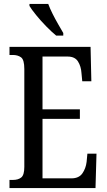

<svg xmlns="http://www.w3.org/2000/svg" viewBox="-20 -951 539 971"><path d="M28 0V-41H45Q72 -41 87.5 -53.5Q103 -66 103 -107V-602Q103 -649 86.5 -661Q70 -673 45 -673H28V-714H438L442 -540H396L392 -582Q390 -615 374.5 -640Q359 -665 322 -665H195V-398H384V-350H195V-49H341Q379 -49 396.5 -74Q414 -99 418 -132L422 -174H468L463 0ZM264 -771Q242 -789 214 -817.5Q186 -846 162.5 -875Q139 -904 129 -921V-931H224Q232 -909 245.5 -882Q259 -855 274 -829Q289 -803 300 -784V-771Z"/></svg>

Font: Noto Serif Tamil ExtraCondensed
Style: Regular
Weight: 400
Width: 2
Designer: Indian Type Foundry, Tom Grace, and the Monotype Design Team
Foundry: Monotype Imaging Inc.
Version: Version 2.004; ttfautohint (v1.8.4.7-5d5b)